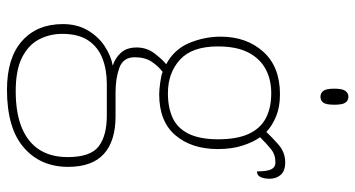

<svg xmlns="http://www.w3.org/2000/svg" viewBox="-254 -524 1018 550"><g transform="rotate(90 255.0 -249.0)"><path d="M237 240Q146 240 97.5 197Q49 154 49 80Q49 39 67 8.5Q85 -22 112.5 -40Q140 -58 168 -63Q146 -70 131 -86.5Q116 -103 116 -132Q116 -161 134 -184Q152 -207 164 -216Q121 -239 103 -282.5Q85 -326 85 -372Q85 -446 128 -494Q171 -542 250 -542Q286 -542 313 -531Q340 -520 358 -503Q372 -518 394 -537.5Q416 -557 445 -557Q470 -557 481 -544Q492 -531 492 -513Q492 -496 487 -486Q482 -476 471 -476Q471 -505 465 -517Q459 -529 445 -529Q423 -529 407.5 -516.5Q392 -504 373 -485Q387 -466 397 -435Q407 -404 407 -364Q407 -289 367.5 -242.5Q328 -196 250 -196Q238 -196 216 -199Q194 -202 186 -206Q169 -193 156.5 -174Q144 -155 144 -126Q144 -93 174 -82Q204 -71 244 -71H313Q384 -71 421 -37.5Q458 -4 458 65Q458 144 402.5 192Q347 240 237 240ZM241 215Q304 215 346 197.5Q388 180 409 147Q430 114 430 66Q430 1 399.5 -22.5Q369 -46 311 -46H220Q180 -46 147.5 -33.5Q115 -21 96 7Q77 35 77 82Q77 117 92.5 147.5Q108 178 144 196.5Q180 215 241 215ZM247 -221Q288 -221 317.5 -234.5Q347 -248 363 -280Q379 -312 379 -365Q379 -419 363.5 -452.5Q348 -486 318.5 -501.5Q289 -517 247 -517Q208 -517 178 -501Q148 -485 130.5 -451.5Q113 -418 113 -364Q113 -290 151 -255.5Q189 -221 247 -221ZM257 -658Q247 -658 240.5 -666Q234 -674 234 -698Q234 -721 240.5 -729.5Q247 -738 257 -738Q268 -738 274 -729.5Q280 -721 280 -698Q280 -674 274 -666Q268 -658 257 -658Z"/></g></svg>

Font: Noto Serif Gujarati Thin
Style: Regular
Weight: 250
Version: Version 2.102